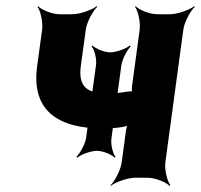

<svg xmlns="http://www.w3.org/2000/svg" viewBox="-20 -574 649 620"><path d="M340 -128 372 -364C375 -383 391 -414 402 -424L399 -427C388 -417 355 -405 336 -405C317 -405 288 -417 279 -427L276 -424C285 -414 293 -383 290 -364L258 -128C255 -109 238 -78 227 -68L230 -65C241 -75 274 -87 293 -87C312 -87 341 -75 350 -65L353 -68C344 -78 337 -109 340 -128ZM329 -272C262 -272 232 -293 241 -361L257 -478C260 -502 280 -539 294 -552L292 -554C277 -542 238 -528 214 -528H173C149 -528 114 -542 103 -554L101 -552C111 -539 119 -502 116 -478L100 -361C80 -216 168 -159 314 -159C336 -159 357 -161 377 -164C383 -165 393 -168 396 -171L394 -174C391 -171 388 -160 387 -154L373 -50C370 -26 351 11 337 24L338 26C353 14 392 0 416 0H457C481 0 516 14 527 26L530 24C520 11 511 -26 514 -50L572 -478C575 -502 595 -539 609 -552L607 -554C592 -542 553 -528 529 -528H488C464 -528 429 -542 418 -554L416 -552C426 -539 434 -502 431 -478L406 -293C405 -288 406 -277 409 -274L412 -278C408 -280 397 -279 391 -278C372 -275 352 -272 329 -272Z"/></svg>

Font: Asimov
Style: EdgeIt
Weight: 500
Designer: Google
Version: Version 2.000980: 2014